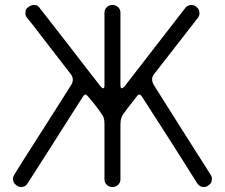

<svg xmlns="http://www.w3.org/2000/svg" viewBox="-20 -750 903 770"><path d="M797 0Q780 0 771 -15L664 -184Q621 -251 587.5 -303Q554 -355 549 -363Q544 -371 538 -371Q534 -371 530 -365Q484 -307 477 -296Q463 -280 463 -252V-31Q463 -18 454 -9Q445 0 431 0Q417 0 408 -9Q399 -18 399 -31V-252Q399 -269 395.5 -278.5Q392 -288 373 -314Q329 -371 324 -371Q318 -371 313 -363Q308 -355 274.5 -303Q241 -251 199 -184L91 -15Q82 0 65 0Q53 0 46 -7Q32 -16 32 -33Q32 -41 37 -49L70 -102Q103 -154 146.5 -222Q190 -290 224.5 -344.5Q259 -399 265.5 -409.5Q272 -420 272 -430Q272 -432 271 -438.5Q270 -445 264 -452.5Q258 -460 231.5 -494.5Q205 -529 172 -571.5Q139 -614 114 -647L88 -679Q82 -687 82 -697Q82 -699 82.5 -706.5Q83 -714 94.5 -722Q106 -730 114 -730Q116 -730 123.5 -729.5Q131 -729 139 -718L175 -672Q211 -626 257.5 -566Q304 -506 340.5 -458.5Q377 -411 383.5 -403.5Q390 -396 394 -396Q399 -396 399 -408V-699Q399 -712 408 -721Q417 -730 431 -730Q445 -730 454 -721Q463 -712 463 -699V-408Q463 -396 468 -396Q472 -396 479 -403L723 -718Q732 -730 748 -730Q760 -730 768 -722Q780 -713 780 -697Q780 -687 774 -679L599 -454Q590 -444 590 -432Q590 -421 597 -409Q604 -397 715 -222L825 -49Q830 -41 830 -33Q830 -30 828.5 -22Q827 -14 816 -7Q809 0 797 0Z"/></svg>

Font: Gardens CM
Style: Regular
Weight: 400
Designer: Created by: Aleksander Shevchuk, 2010. Modifed by: Daren Olsen, 2020.
Foundry: High-Logic / FontCreator v.13.0.0 build 2663 (64-bit)
Version: Version 3.003 Ukrainian, initial release